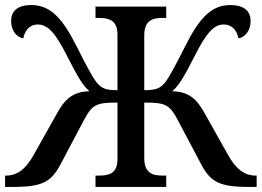

<svg xmlns="http://www.w3.org/2000/svg" viewBox="-20 -740 1036 760"><path d="M0 0H30C151 0 184 -21 222 -94L314 -268C346 -327 363 -334 445 -334V-110C445 -53 411 -45 372 -45H358V0H638V-45H624C584 -45 551 -54 551 -115V-334C633 -334 650 -327 682 -268L774 -94C812 -21 845 0 966 0H996V-45H992C948 -45 914 -70 882 -128L791 -290C761 -345 730 -377 662 -379C693 -406 712 -444 755 -527C796 -607 826 -643 865 -643C901 -643 918 -617 924 -588C950 -593 972 -618 972 -657C972 -693 950 -720 891 -720C813 -720 766 -662 713 -557C676 -484 650 -434 633 -413C615 -392 601 -383 551 -383V-599C551 -660 584 -669 624 -669H638V-714H358V-669H372C411 -669 445 -660 445 -603V-383C395 -383 381 -392 363 -413C346 -434 320 -484 283 -557C230 -662 183 -720 104 -720C46 -720 24 -693 24 -657C24 -618 46 -593 72 -588C78 -617 95 -643 130 -643C170 -643 200 -607 241 -527C284 -444 303 -406 334 -379C266 -377 235 -345 205 -290L114 -128C82 -70 48 -45 4 -45H0Z"/></svg>

Font: Noto Serif Thai Medium
Style: Regular
Weight: 500
Designer: Monotype Design Team
Foundry: Monotype Imaging Inc.
Version: Version 1.901;PS 001.901;hotconv 1.0.88;makeotf.lib2.5.64775